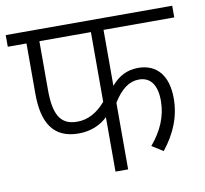

<svg xmlns="http://www.w3.org/2000/svg" viewBox="-72 -700 829 778"><g transform="rotate(-10 342.5 -311.0)"><path d="M394 -574H685V-622H0V-574H77V-367C77 -249 117 -178 223 -178C274 -178 314 -197 342 -224V0H394V-274C426 -326 460 -351 500 -351C548 -351 573 -315 573 -251C573 -187 548 -130 503 -77L549 -48C599 -111 626 -177 626 -252C626 -347 580 -398 505 -398C459 -398 424 -379 394 -344ZM130 -574H342V-287C308 -248 270 -226 225 -226C155 -226 130 -273 130 -374Z"/></g></svg>

Font: Noto Sans Devanagari SemiCondensed Light
Style: Regular
Weight: 300
Width: 4
Designer: Jelle Bosma - Monotype Design Team
Foundry: Monotype Imaging Inc.
Version: Version 2.004